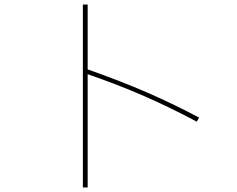

<svg xmlns="http://www.w3.org/2000/svg" viewBox="-20 -798 1040 841"><path d="M842 -265Q728 -326 614 -376Q500 -426 364 -473V23H343V-778H364V-494Q507 -444 624 -393Q741 -342 852 -283Z"/></svg>

Font: IBM Plex Sans JP Thin
Style: Regular
Weight: 100
Designer: Mike Abbink; Paul van der Laan; Pieter van Rosmalen; Wujin Sim; Yejin Wi; Jinhee Kim; Boomi Park; Yona Kim; Kichan Ma
Foundry: Sandoll Inc.
Version: Version 1.001